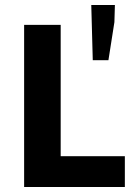

<svg xmlns="http://www.w3.org/2000/svg" viewBox="-20 -752 558 772"><path d="M77 0V-652H224V-124H482V0ZM353 -510 347 -732H442L440 -663L416 -510Z"/></svg>

Font: Source Sans 3 ExtraLight
Style: Bold
Weight: 700
Version: Version 3.052;hotconv 1.1.0;makeotfexe 2.6.0